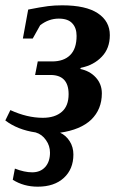

<svg xmlns="http://www.w3.org/2000/svg" viewBox="-42 -492 452 722"><path d="M261 -234 258 -233Q295 -226 318 -201Q341 -176 341 -141Q341 -81 301 -42Q261 -4 184 7Q206 17 220 39Q234 61 234 89Q234 144 198 177Q162 210 100 210Q47 210 6 184L14 142Q50 156 79 156Q110 156 128 136Q146 116 146 82Q146 56 131 35Q116 13 92 6Q24 -4 -22 -39L-3 -78Q60 -49 119 -49Q165 -49 191 -72Q216 -94 216 -138Q216 -212 144 -210H90L100 -261H154Q198 -261 222 -285Q246 -309 246 -357Q246 -387 230 -404Q214 -422 179 -422Q141 -422 109 -397L81 -347H44L64 -456Q109 -465 139 -469Q163 -472 192 -472Q281 -472 326 -442Q371 -412 371 -360Q371 -310 341 -279Q311 -247 262 -237Z"/></svg>

Font: Libra Serif Modern
Style: Bold Italic
Weight: 700
Italic angle: -12°
Designer: Stefan Peev, Context Ltd
Foundry: Stefan Peev, Context Ltd
Version: Version 1.000